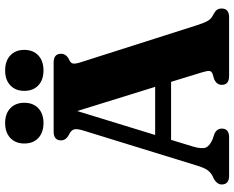

<svg xmlns="http://www.w3.org/2000/svg" viewBox="-104 -830 934 766"><g transform="rotate(-90 363.0 -447.0)"><path d="M233 -29.5Q233 0 198.5 0H45Q10 0 10 -29.5Q10 -46.5 30 -59.5L43.5 -66Q57.5 -73 67.2 -86.2Q77 -99.5 87 -133.5L225.5 -582.5Q233 -607 229.8 -618.5Q226.5 -630 210.5 -638Q186 -650 186 -670.5Q186 -700 221 -700H496.5Q531.5 -700 531.5 -670.5Q531.5 -649 506.5 -637.5Q495 -632.5 492.8 -623.8Q490.5 -615 496.5 -595.5L645.5 -128Q655 -98 663.5 -84Q672 -70 687 -63.5Q701 -56 706.5 -48.8Q712 -41.5 712 -29.5Q712 0 677 0H442.5Q407.5 0 407.5 -29.5Q407.5 -49.5 430 -59.5L451.5 -66Q463 -70.5 463 -80.2Q463 -90 456 -112.5L419.5 -231.5H188L161.5 -144.5Q151 -110 157.2 -93.5Q163.5 -77 191.5 -65.5L211 -59Q233 -49 233 -29.5ZM207.5 -295H399.5L303 -606ZM255 -740.5Q217.5 -740.5 195.5 -761Q173.5 -781.5 173.5 -817Q173.5 -852 195.5 -872.8Q217.5 -893.5 255 -893.5Q292.5 -893.5 314.2 -872.8Q336 -852 336 -817Q336 -782 314.2 -761.2Q292.5 -740.5 255 -740.5ZM464.5 -740.5Q427.5 -740.5 405.5 -761Q383.5 -781.5 383.5 -817Q383.5 -852 405.5 -872.8Q427.5 -893.5 464.5 -893.5Q503 -893.5 525 -872.8Q547 -852 547 -817Q547 -782 525 -761.2Q503 -740.5 464.5 -740.5Z"/></g></svg>

Font: Fraunces 72pt Soft
Style: Bold
Weight: 700
Version: Version 1.000;[b76b70a41]